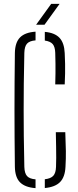

<svg xmlns="http://www.w3.org/2000/svg" viewBox="-20 -968 403 994"><path d="M164 6Q110 2 84 -23.8Q58 -49.5 57 -104.5Q56 -186 55.5 -258.2Q55 -330.5 55 -399.5Q55 -468.5 55.5 -540.8Q56 -613 57 -693.5Q58 -748.5 84 -774.5Q110 -800.5 164 -804V-759Q133 -756.5 120 -742.2Q107 -728 106 -694.5Q104 -605.5 103.2 -534.8Q102.5 -464 102.5 -399.2Q102.5 -334.5 103.2 -264Q104 -193.5 106 -104Q107 -71 120 -56.5Q133 -42 164 -39.5ZM212 5.5V-40Q243 -43.5 256 -58Q269 -72.5 270 -104Q271 -127 271 -151.2Q271 -175.5 270.5 -207.2Q270 -239 269 -283.5H318Q320.5 -225 321 -185.5Q321.5 -146 319 -104.5Q316.5 -51.5 291 -25.5Q265.5 0.5 212 5.5ZM266 -531Q267 -562 267.2 -587.5Q267.5 -613 267.2 -638.5Q267 -664 266 -694.5Q265 -725.5 252.8 -739.8Q240.5 -754 212 -758V-803Q263 -798.5 287.8 -772.5Q312.5 -746.5 315 -693.5Q316.5 -663.5 317 -638Q317.5 -612.5 317 -587Q316.5 -561.5 315 -531ZM167 -840 245 -948H288.5L210.5 -840Z"/></svg>

Font: Big Shoulders Stencil Text Thin ExtraLight
Style: Regular
Weight: 250
Version: Version 2.001